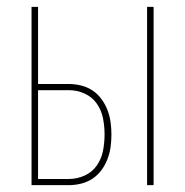

<svg xmlns="http://www.w3.org/2000/svg" viewBox="-20 -540 540 560"><path d="M409 0V-520H428V0ZM72 0V-520H91V-295H181Q199 -295 217 -290.5Q235 -286 250 -276Q265 -266 276 -251Q287 -236 293.5 -219Q300 -202 302.5 -184Q305 -166 305 -148Q305 -129 302.5 -111Q300 -93 293.5 -76Q287 -59 276 -44Q265 -29 250 -19Q235 -9 217 -4.5Q199 0 181 0ZM91 -18H181Q205 -18 227 -28Q249 -38 262.5 -57.5Q276 -77 280.5 -100.5Q285 -124 285 -148Q285 -171 280.5 -194.5Q276 -218 262.5 -237.5Q249 -257 227 -267Q205 -277 181 -277H91Z"/></svg>

Font: Iosevka Curly Thin
Style: Regular
Weight: 100
Monospace: yes
Designer: Belleve Invis
Foundry: Belleve Invis
Version: Version 22.1.2; ttfautohint (v1.8.4)